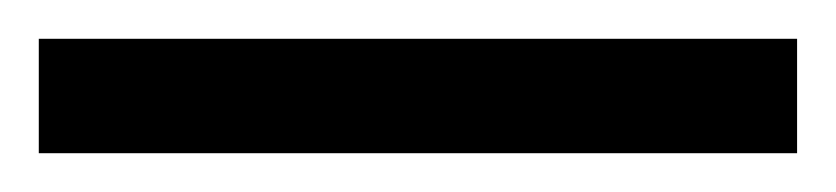

<svg xmlns="http://www.w3.org/2000/svg" viewBox="-25 63 431 99"><path d="M-5 142H386V83H-5Z"/></svg>

Font: Noto Serif Myanmar ExtraCondensed Black
Style: Regular
Weight: 900
Width: 2
Designer: Ben Mitchell and the Monotype Design Team
Foundry: Monotype Imaging Inc.
Version: Version 2.106